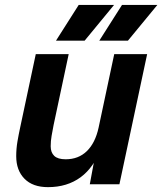

<svg xmlns="http://www.w3.org/2000/svg" viewBox="-20 -759 668 791"><path d="M177.6 12Q115 12 80.9 -22.6Q46.8 -57.2 46.8 -115.6Q46.8 -146.4 51.9 -176.1Q57 -205.8 63 -233.4L127.4 -536H263L200.8 -243.8Q196.4 -221.2 192.6 -199.5Q188.8 -177.8 188.8 -156.4Q188.8 -130.8 203.5 -116.8Q218.2 -102.8 250.4 -102.8Q303.2 -102.8 337.8 -136.4Q372.4 -170 386.2 -233.2L450.6 -536H586.2L472 0H350L378.6 -154.4L396.2 -150.4Q367.8 -69.8 312.3 -28.9Q256.8 12 177.6 12ZM210.6 -591.4 304.2 -738.6H449.8L328.6 -591.4ZM389 -591.4 482.6 -738.6H628.2L507 -591.4Z"/></svg>

Font: Geist Mono
Style: Italic
Weight: 400
Italic angle: -12°
Monospace: yes
Designer: Basement.studio, Andrés Briganti, Mateo Zaragoza
Foundry: Basement.studio, Vercel, Andrés Briganti, Guido Ferreyra, Mateo Zaragoza
Version: Version 1.500